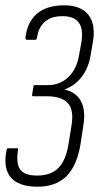

<svg xmlns="http://www.w3.org/2000/svg" viewBox="-31 -511 400 724"><path d="M107 193Q37 192 8.5 156.5Q-20 121 -6 54Q-5 48 0 48H33Q39 48 37 54Q29 105 45 128Q61 151 109 151Q161 151 189.5 122Q218 93 228 29L239 -40Q248 -96 225 -122Q202 -148 145 -148H94Q92 -148 90.5 -150Q89 -152 90 -154L95 -184Q95 -188 96.5 -189Q98 -190 100 -190H149Q196 -190 228 -221.5Q260 -253 268 -308L276 -352Q284 -402 266 -426Q248 -450 205 -450Q162 -450 138 -429Q114 -408 108 -367Q108 -365 106.5 -363Q105 -361 103 -361H70Q65 -361 65 -368Q71 -427 108 -459Q145 -491 211 -491Q273 -491 301.5 -456Q330 -421 320 -357L311 -305Q304 -257 278 -222.5Q252 -188 213 -174V-173Q257 -163 274.5 -129Q292 -95 284 -43L273 30Q260 113 219.5 153.5Q179 194 107 193Z"/></svg>

Font: Sofia Sans Condensed Light
Style: Italic
Weight: 300
Italic angle: -9°
Version: Version 4.100